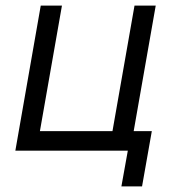

<svg xmlns="http://www.w3.org/2000/svg" viewBox="-20 -540 622 688"><path d="M524 -70H459L538 -520H462L383 -70H123L202 -520H126L35 0H438L415 128H489Z"/></svg>

Font: Fixel Text 20240404
Style: Italic
Weight: 400
Width: 4
Italic angle: -10°
Designer: AlfaBravo + MacPaw
Foundry: Kyrylo Tkachov, Marchela Mozhyna, Serhii Makarenko, Maria Weinstein, Zakhar Kryvoshyya
Version: Version 1.211;Glyphs 3.2 (3225)